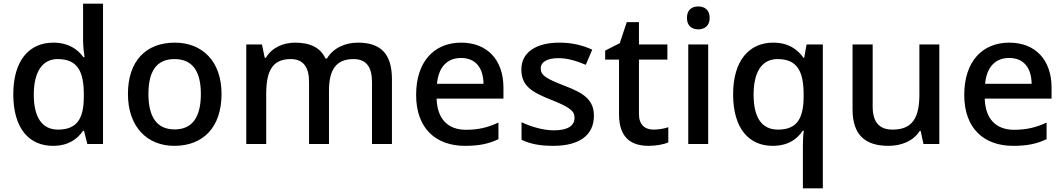

<svg xmlns="http://www.w3.org/2000/svg" viewBox="-20 -780 5764 1040"><path d="M267 10C349 10 399 -26 430 -72H435L453 0H538V-760H430V-559C430 -531 435 -488 438 -470H432C400 -514 350 -549 269 -549C139 -549 52 -454 52 -269C52 -84 138 10 267 10ZM294 -78C207 -78 163 -146 163 -267C163 -387 207 -460 292 -460C401 -460 434 -392 434 -268V-252C433 -136 396 -78 294 -78Z M1180 -271C1180 -449 1075 -549 927 -549C770 -549 673 -449 673 -271C673 -91 779 10 924 10C1081 10 1180 -91 1180 -271ZM784 -271C784 -391 826 -460 925 -460C1025 -460 1068 -391 1068 -271C1068 -150 1025 -79 926 -79C827 -79 784 -150 784 -271Z M1919 -549C1852 -549 1786 -522 1751 -463H1743C1716 -522 1660 -549 1579 -549C1515 -549 1453 -523 1420 -467H1414L1399 -539H1314V0H1422V-271C1422 -393 1454 -460 1554 -460C1622 -460 1654 -418 1654 -336V0H1762V-289C1762 -400 1799 -460 1895 -460C1963 -460 1995 -418 1995 -336V0H2103V-351C2103 -490 2041 -549 1919 -549Z M2478 -549C2332 -549 2234 -447 2234 -266C2234 -83 2342 10 2499 10C2576 10 2626 -1 2680 -26V-116C2623 -90 2573 -77 2504 -77C2405 -77 2348 -137 2345 -246H2707V-305C2707 -456 2619 -549 2478 -549ZM2477 -466C2560 -466 2598 -408 2599 -326H2347C2355 -416 2402 -466 2477 -466Z M3197 -153C3197 -242 3138 -277 3039 -315C2939 -354 2909 -371 2909 -409C2909 -444 2943 -465 3005 -465C3056 -465 3105 -449 3153 -429L3188 -511C3133 -536 3076 -549 3010 -549C2886 -549 2804 -498 2804 -404C2804 -314 2861 -281 2964 -240C3070 -198 3092 -178 3092 -142C3092 -101 3059 -74 2980 -74C2921 -74 2853 -95 2805 -118V-23C2851 -1 2902 10 2977 10C3116 10 3197 -46 3197 -153Z M3519 -78C3473 -78 3441 -105 3441 -162V-457H3595V-539H3441V-660H3375L3337 -546L3258 -506V-457H3333V-161C3333 -27 3406 10 3494 10C3534 10 3577 2 3600 -9V-91C3578 -83 3547 -78 3519 -78Z M3763 -745C3728 -745 3701 -728 3701 -683C3701 -639 3728 -621 3763 -621C3795 -621 3824 -639 3824 -683C3824 -728 3795 -745 3763 -745ZM3816 -539H3708V0H3816Z M4329 11V240H4437V-539H4349L4336 -467H4332C4300 -513 4250 -549 4168 -549C4039 -549 3951 -453 3951 -269C3951 -84 4037 10 4165 10C4248 10 4298 -26 4328 -72H4334C4330 -47 4329 -14 4329 11ZM4194 -78C4104 -78 4062 -146 4062 -267C4062 -387 4104 -460 4192 -460C4298 -460 4333 -394 4333 -268V-250C4331 -134 4294 -78 4194 -78Z M5068 -539H4960V-268C4960 -146 4925 -78 4815 -78C4741 -78 4707 -120 4707 -203V-539H4598V-187C4598 -49 4667 10 4792 10C4861 10 4927 -15 4962 -71H4967L4982 0H5068Z M5447 -549C5301 -549 5203 -447 5203 -266C5203 -83 5311 10 5468 10C5545 10 5595 -1 5649 -26V-116C5592 -90 5542 -77 5473 -77C5374 -77 5317 -137 5314 -246H5676V-305C5676 -456 5588 -549 5447 -549ZM5446 -466C5529 -466 5567 -408 5568 -326H5316C5324 -416 5371 -466 5446 -466Z"/></svg>

Font: Noto Sans Balinese Medium
Style: Regular
Weight: 500
Designer: Aditya Bayu, David Williams
Foundry: David Williams
Version: Version 2.005